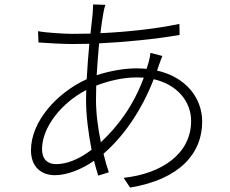

<svg xmlns="http://www.w3.org/2000/svg" viewBox="-20 -806 1040 868"><path d="M630 -455C583 -327 512 -234 436 -163C423 -226 414 -292 414 -355L415 -419C465 -438 530 -456 598 -456ZM714 -553 660 -567C659 -553 655 -537 652 -525L643 -495C628 -496 612 -497 596 -497C545 -497 477 -486 417 -466C420 -516 424 -565 428 -610C550 -616 682 -629 792 -648L791 -698C693 -677 563 -662 434 -656C438 -692 443 -722 447 -745C449 -758 453 -776 457 -784L401 -786C401 -777 400 -761 399 -745L389 -654L306 -653C274 -653 187 -658 152 -665L154 -614C191 -611 269 -607 306 -607L384 -608C379 -559 375 -503 372 -448C236 -386 120 -256 120 -127C120 -52 166 -14 228 -14C282 -14 347 -39 405 -79C411 -55 418 -32 424 -12L472 -27C463 -53 455 -81 448 -111C537 -188 618 -302 675 -448C784 -423 844 -345 844 -259C844 -111 712 -21 539 -2L568 42C792 5 894 -112 894 -256C894 -363 821 -457 690 -487L699 -513C704 -526 709 -542 714 -553ZM370 -399 369 -354C369 -282 380 -201 394 -129C335 -84 280 -64 234 -64C194 -64 170 -87 170 -132C170 -231 259 -342 370 -399Z"/></svg>

Font: Noto Sans CJK SC Light
Style: Regular
Weight: 300
Designer: Ryoko NISHIZUKA 西塚涼子 (kana, bopomofo & ideographs); Paul D. Hunt (Latin, Greek & Cyrillic); Sandoll Communications 산돌커뮤니
Foundry: Adobe
Version: Version 2.004;hotconv 1.0.118;makeotfexe 2.5.65603